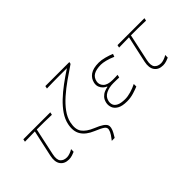

<svg xmlns="http://www.w3.org/2000/svg" viewBox="-74 -1305 2071 2071"><g transform="rotate(-45 962.0 -269.5)"><path d="M273 9Q205 9 173 -36Q141 -81 158 -161Q178.5 -256.5 196.2 -335.8Q214 -415 225 -466L71 -463L77.5 -494H488.5L482 -463Q424 -465.5 364.8 -465.8Q305.5 -466 254.5 -466Q238 -388.5 221.2 -311.5Q204.5 -234.5 188 -157Q172.5 -84.5 197.5 -53.8Q222.5 -23 274 -23Q291.5 -23 319 -32.2Q346.5 -41.5 366.5 -55L365.5 -15Q353 -8.5 325.8 0.2Q298.5 9 273 9Z M740 193Q758 171 778 140.8Q798 110.5 803.5 85Q810 55.5 782.5 36Q755 16.5 682.5 -13.5Q591 -51.5 552.8 -113.2Q514.5 -175 534.5 -269Q547.5 -330 586.2 -387.2Q625 -444.5 682 -498.8Q739 -553 808.2 -604.2Q877.5 -655.5 952 -704H885Q855.5 -704 814.5 -704Q773.5 -704 729.2 -703.2Q685 -702.5 644.5 -701L651 -732H1017.5L1012.5 -709Q938 -659.5 864.2 -607.2Q790.5 -555 727.5 -499.5Q664.5 -444 621.5 -385Q578.5 -326 565 -263Q546 -172.5 582.2 -122.5Q618.5 -72.5 704 -37.5Q764.5 -13 794 7.5Q823.5 28 831.5 47.2Q839.5 66.5 834.5 88.5Q828.5 116 812 145.2Q795.5 174.5 784.5 192Z M1159.5 9Q1084.5 9 1044.8 -14.2Q1005 -37.5 993 -72Q981 -106.5 988 -140Q996.5 -179 1017.8 -202Q1039 -225 1066 -236.5Q1093 -248 1118 -252L1119 -257Q1100.5 -264 1081.2 -281.2Q1062 -298.5 1051.5 -325Q1041 -351.5 1048 -386Q1059.5 -439.5 1105 -471.8Q1150.5 -504 1237 -504Q1276 -504 1325.5 -490.8Q1375 -477.5 1412.5 -461.5L1400.5 -429Q1351 -451 1307.8 -461.5Q1264.5 -472 1237.5 -472Q1167.5 -471.5 1128 -449.5Q1088.5 -427.5 1078 -378Q1068.5 -334 1101.2 -299.5Q1134 -265 1212.5 -265Q1233.5 -265 1251.5 -265.5Q1269.5 -266 1287.5 -267L1280 -234Q1259.5 -235 1239 -235.5Q1218.5 -236 1192.5 -236Q1127.5 -236 1078.8 -212Q1030 -188 1018.5 -135Q1012.5 -106.5 1022.2 -81Q1032 -55.5 1064.8 -39.5Q1097.5 -23.5 1160.5 -23Q1200.5 -23 1250 -37.5Q1299.5 -52 1341.5 -73.5V-34.5Q1310.5 -21.5 1261 -6.2Q1211.5 9 1159.5 9Z M1709 9Q1641 9 1609 -36Q1577 -81 1594 -161Q1614.5 -256.5 1632.2 -335.8Q1650 -415 1661 -466L1507 -463L1513.5 -494H1924.5L1918 -463Q1860 -465.5 1800.8 -465.8Q1741.5 -466 1690.5 -466Q1674 -388.5 1657.2 -311.5Q1640.5 -234.5 1624 -157Q1608.5 -84.5 1633.5 -53.8Q1658.5 -23 1710 -23Q1727.5 -23 1755 -32.2Q1782.5 -41.5 1802.5 -55L1801.5 -15Q1789 -8.5 1761.8 0.2Q1734.5 9 1709 9Z"/></g></svg>

Font: Commissioner Flair Thin
Style: Italic
Weight: 100
Italic angle: -12°
Designer: Kostas Bartsokas
Foundry: Kostas Bartsokas
Version: Version 1.000; ttfautohint (v1.8.3)